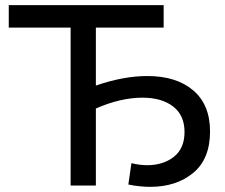

<svg xmlns="http://www.w3.org/2000/svg" viewBox="-20 -720 873 745"><path d="M552 -425Q664 -425 729.5 -369.5Q795 -314 795 -210Q795 -103 729.5 -49Q664 5 563 5Q522 5 478 -4L490 -87Q522 -79 551 -79Q613 -79 654.5 -111.5Q696 -144 696 -208Q696 -273 651.5 -307Q607 -341 533 -341Q448 -341 352 -299V0H254V-613H14V-700H615V-613H352V-388Q459 -425 552 -425Z"/></svg>

Font: APTA Sans Medium
Style: Bold
Weight: 500
Version: Version 7.200